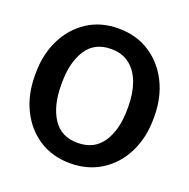

<svg xmlns="http://www.w3.org/2000/svg" viewBox="-129 -845 965 980"><g transform="rotate(20 353.0 -355.5)"><path d="M353 10.3Q256.8 10.3 184.6 -36.4Q112.3 -83 72 -164.6Q31.7 -246.1 31.7 -350.1V-360.8Q31.7 -464.4 72 -545.9Q112.3 -627.4 184.3 -674.3Q256.3 -721.2 352.5 -721.2Q448.7 -721.2 521.7 -674.3Q594.7 -627.4 635.5 -545.9Q676.3 -464.4 676.3 -360.8V-350.1Q676.3 -246.1 635.7 -164.6Q595.2 -83 522.2 -36.4Q449.2 10.3 353 10.3ZM353 -100.6Q443.4 -100.6 488.8 -169.2Q534.2 -237.8 534.2 -350.1V-361.8Q534.2 -435.5 513.7 -491.5Q493.2 -547.4 452.9 -578.6Q412.6 -609.9 352.5 -609.9Q262.7 -609.9 218.5 -541.5Q174.3 -473.1 174.3 -361.8V-350.1Q174.3 -237.8 219 -169.2Q263.7 -100.6 353 -100.6Z"/></g></svg>

Font: Roboto Slab
Style: Bold
Weight: 700
Designer: Google
Version: Version 2.000; ttfautohint (v1.8.1.43-b0c9)